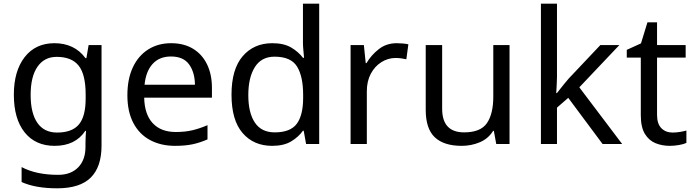

<svg xmlns="http://www.w3.org/2000/svg" viewBox="-20 -780 3760 1040"><path d="M275 -546Q328 -546 370.5 -526Q413 -506 443 -465H448L460 -536H530V9Q530 124 471.5 182Q413 240 290 240Q172 240 97 206V125Q176 167 295 167Q364 167 403.5 126.5Q443 86 443 16V-5Q443 -17 444 -39.5Q445 -62 446 -71H442Q388 10 276 10Q172 10 113.5 -63Q55 -136 55 -267Q55 -395 113.5 -470.5Q172 -546 275 -546ZM287 -472Q220 -472 183 -418.5Q146 -365 146 -266Q146 -167 182.5 -114.5Q219 -62 289 -62Q370 -62 407 -105.5Q444 -149 444 -246V-267Q444 -377 406 -424.5Q368 -472 287 -472Z M907 -546Q976 -546 1025.5 -516Q1075 -486 1101.5 -431.5Q1128 -377 1128 -304V-251H761Q763 -160 807.5 -112.5Q852 -65 932 -65Q983 -65 1022.5 -74.5Q1062 -84 1104 -102V-25Q1063 -7 1023 1.5Q983 10 928 10Q852 10 793.5 -21Q735 -52 702.5 -113.5Q670 -175 670 -264Q670 -352 699.5 -415Q729 -478 782.5 -512Q836 -546 907 -546ZM906 -474Q843 -474 806.5 -433.5Q770 -393 763 -321H1036Q1035 -389 1004 -431.5Q973 -474 906 -474Z M1454 10Q1354 10 1294 -59.5Q1234 -129 1234 -267Q1234 -405 1294.5 -475.5Q1355 -546 1455 -546Q1517 -546 1556.5 -523Q1596 -500 1621 -467H1627Q1626 -480 1623.5 -505.5Q1621 -531 1621 -546V-760H1709V0H1638L1625 -72H1621Q1597 -38 1557 -14Q1517 10 1454 10ZM1468 -63Q1553 -63 1587.5 -109.5Q1622 -156 1622 -250V-266Q1622 -366 1589 -419.5Q1556 -473 1467 -473Q1396 -473 1360.5 -416.5Q1325 -360 1325 -265Q1325 -169 1360.5 -116Q1396 -63 1468 -63Z M2129 -546Q2144 -546 2161.5 -544.5Q2179 -543 2192 -540L2181 -459Q2168 -462 2152.5 -464Q2137 -466 2123 -466Q2082 -466 2046 -443.5Q2010 -421 1988.5 -380.5Q1967 -340 1967 -286V0H1879V-536H1951L1961 -438H1965Q1991 -482 2032 -514Q2073 -546 2129 -546Z M2740 -536V0H2668L2655 -71H2651Q2625 -29 2579 -9.5Q2533 10 2481 10Q2384 10 2335 -36.5Q2286 -83 2286 -185V-536H2375V-191Q2375 -63 2494 -63Q2583 -63 2617.5 -113Q2652 -163 2652 -257V-536Z M2997 -363Q2997 -347 2995.5 -321Q2994 -295 2993 -276H2997Q3003 -284 3015 -299Q3027 -314 3039.5 -329.5Q3052 -345 3061 -355L3232 -536H3335L3118 -307L3350 0H3244L3058 -250L2997 -197V0H2910V-760H2997Z M3623 -62Q3643 -62 3664 -65.5Q3685 -69 3698 -73V-6Q3684 1 3658 5.5Q3632 10 3608 10Q3566 10 3530.5 -4.5Q3495 -19 3473 -55Q3451 -91 3451 -156V-468H3375V-510L3452 -545L3487 -659H3539V-536H3694V-468H3539V-158Q3539 -109 3562.5 -85.5Q3586 -62 3623 -62Z"/></svg>

Font: Noto Sans Zanabazar Square
Style: Regular
Weight: 400
Version: Version 2.005; ttfautohint (v1.8.4.7-5d5b)